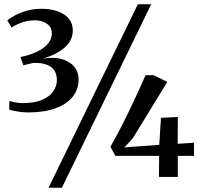

<svg xmlns="http://www.w3.org/2000/svg" viewBox="-20 -835 946 906"><path d="M113 -304.5Q88.5 -304.5 63.2 -308.8Q38 -313 23.5 -317.5L24 -358Q37 -354.5 54.2 -351.5Q71.5 -348.5 87.5 -348.5Q143 -348.5 178.5 -363.8Q214 -379 231.2 -404Q248.5 -429 248.5 -457.5Q248.5 -481.5 238 -500Q227.5 -518.5 203.2 -528.8Q179 -539 138 -538Q133.5 -537 124.2 -535Q115 -533 105.5 -530.8Q96 -528.5 90 -527L76.5 -566Q90.5 -568.5 104.8 -572.5Q119 -576.5 132.5 -581.5Q178 -598.5 201.2 -623.2Q224.5 -648 224.5 -677Q224.5 -699 212.8 -712.8Q201 -726.5 182.2 -733Q163.5 -739.5 143 -739Q111.5 -739 83 -728.8Q54.5 -718.5 34.5 -705L14.5 -738.5Q29 -751 53 -763.5Q77 -776 108.2 -784.8Q139.5 -793.5 176 -793.5Q217.5 -793.5 251 -782Q284.5 -770.5 304 -747.8Q323.5 -725 323.5 -691Q323.5 -656 302.8 -629.8Q282 -603.5 249.5 -585.8Q217 -568 181.5 -558.5Q234.5 -567 272.2 -556Q310 -545 330.5 -520Q351 -495 351 -460.5Q351.5 -415 324 -379.8Q296.5 -344.5 243.2 -324.5Q190 -304.5 113 -304.5ZM630.5 -815H693.5L272 51H209ZM730 0 731 -99.5H524.5L501 -142.5Q522.5 -179.5 545.2 -223.5Q568 -267.5 590 -313.2Q612 -359 631.8 -402Q651.5 -445 667 -480H705.5L769.5 -448.5L606.5 -182.5L567 -139.5L731.5 -151.5L739.5 -279L819 -283L818.5 -156.5L895.5 -161.5V-99.5H819V0Z"/></svg>

Font: Merriweather 72pt Medium
Style: Regular
Weight: 500
Version: Version 2.100